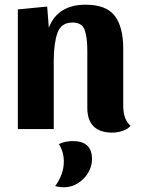

<svg xmlns="http://www.w3.org/2000/svg" viewBox="-20 -550 601 818"><path d="M188 -432Q226 -530 345 -530Q432 -530 468.5 -483Q505 -436 505 -342V-100Q505 -72 512 -51Q519 -30 536 -14Q525 0 502.5 7.5Q480 15 458 15Q406 15 379 -11.5Q352 -38 352 -90V-334Q352 -392 340.5 -423Q329 -454 289 -454Q240 -454 224.5 -409Q209 -364 209 -290V0H56V-510L181 -522ZM372 128Q372 158 356 185.5Q340 213 312 230.5Q284 248 252 248Q235 248 215 243Q252 192 252 138Q252 98 231 64Q241 58 258 54.5Q275 51 290 51Q372 51 372 128Z"/></svg>

Font: Sansita
Style: Bold
Weight: 700
Designer: Pablo Cosgaya
Foundry: Omnibus-Type
Version: Version 1.006